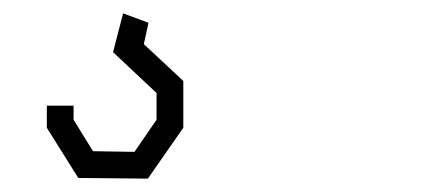

<svg xmlns="http://www.w3.org/2000/svg" viewBox="-20 -41 640 287"><path d="M97 225 50 150V117H90V138L119 185L181 186L214 138V98L149 37L164 -21L202 -7L195 25L254 80V150L201 226Z"/></svg>

Font: Turret Road Light
Style: Regular
Weight: 300
Designer: Noponies
Foundry: Noponies
Version: Version 1.001; ttfautohint (v1.8)